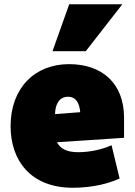

<svg xmlns="http://www.w3.org/2000/svg" viewBox="-20 -861 640 907"><path d="M324 26C418 26 497 5 545 -18L507 -175C466 -156 407 -142 349 -142C295 -142 265 -159 249 -189L566 -210V-305C566 -467 463 -558 306 -558C143 -558 30 -444 30 -265C30 -104 124 26 324 26ZM385 -619 558 -841H307L228 -619ZM302 -404C337 -404 355 -377 359 -331L240 -322C241 -372 262 -404 302 -404Z"/></svg>

Font: Repo ExtraBlack
Style: Regular
Weight: 400
Designer: Stefan Peev
Foundry: Context Ltd
Version: Version 001.502